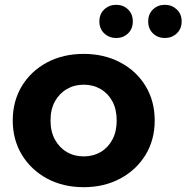

<svg xmlns="http://www.w3.org/2000/svg" viewBox="-20 -770 775 798"><path d="M328 8Q242 8 175.5 -28Q109 -64 71 -126.5Q33 -189 33 -269Q33 -350 71 -412.5Q109 -475 175.5 -510.5Q242 -546 328 -546Q413 -546 480 -510.5Q547 -475 585 -412.5Q623 -350 623 -269Q623 -189 585 -126.5Q547 -64 480 -28Q413 8 328 8ZM328 -120Q367 -120 398 -138Q429 -156 447 -189.5Q465 -223 465 -269Q465 -316 447 -349Q429 -382 398 -400Q367 -418 328 -418Q289 -418 258 -400Q227 -382 208.5 -349Q190 -316 190 -269Q190 -223 208.5 -189.5Q227 -156 258 -138Q289 -120 328 -120ZM665 -612Q636 -612 616 -631Q596 -650 596 -681Q596 -712 616 -731Q636 -750 665 -750Q694 -750 714.5 -731Q735 -712 735 -681Q735 -650 714.5 -631Q694 -612 665 -612ZM463 -612Q434 -612 413.5 -631Q393 -650 393 -681Q393 -712 413.5 -731Q434 -750 463 -750Q492 -750 512 -731Q532 -712 532 -681Q532 -650 512 -631Q492 -612 463 -612Z"/></svg>

Font: Montserrat Z
Style: Bold
Weight: 700
Designer: Julieta Ulanovsky
Foundry: Julieta Ulanovsky
Version: Version 8.000